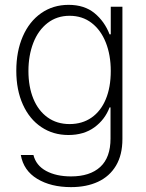

<svg xmlns="http://www.w3.org/2000/svg" viewBox="-20 -558 601 788"><path d="M65.4 78.1H117.2Q127.9 121.1 169.4 143.6Q210.9 166 271.5 166Q349.1 166 391.4 127.2Q433.6 88.4 433.6 10.7V-117.2H429.7Q410.6 -66.9 367.4 -35.4Q324.2 -3.9 260.7 -3.9Q198.2 -3.9 149.7 -36.4Q101.1 -68.8 74 -128.7Q46.9 -188.5 46.9 -267.6Q46.9 -347.2 73.5 -408.4Q100.1 -469.7 148.9 -503.9Q197.8 -538.1 261.7 -538.1Q326.2 -538.1 367.7 -504.2Q409.2 -470.2 429.7 -417H434.6V-530.3H482.4V12.7Q482.4 77.6 456.1 121.8Q429.7 166 382.3 188Q335 210 271.5 210Q189 210 132.8 176Q76.7 142.1 65.4 78.1ZM434.6 -266.6Q434.6 -332 414.3 -383.3Q394 -434.6 356 -463.9Q317.9 -493.2 265.6 -493.2Q213.4 -493.2 175 -463.4Q136.7 -433.6 116.7 -382.1Q96.7 -330.6 96.7 -266.6Q96.7 -202.1 116.9 -152.8Q137.2 -103.5 175.3 -76.2Q213.4 -48.8 265.6 -48.8Q317.4 -48.8 355.5 -75.2Q393.6 -101.6 414.1 -150.6Q434.6 -199.7 434.6 -266.6Z"/></svg>

Font: Pretendard ExtraLight
Style: Regular
Weight: 200
Designer: Base glyphs from Inter by Rasmus Andersson; Hangeul glyphs from Noto Sans CJK(Source Han Sans) by Jang Soo-young and Kan
Foundry: Kil Hyung-jin
Version: Version 1.309